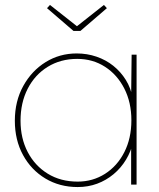

<svg xmlns="http://www.w3.org/2000/svg" viewBox="-20 -746 642 776"><path d="M40 -258Q40 -337 74 -398.5Q108 -460 164.5 -495Q221 -530 290 -530Q332 -530 370 -517Q408 -504 438 -480Q468 -456 488.5 -423Q509 -390 516 -350L510 -353L512 -525H532V0H510V-172L519 -175Q510 -135 489.5 -101Q469 -67 439 -42Q409 -17 372.5 -3.5Q336 10 294 10Q221 10 163.5 -24.5Q106 -59 73 -119.5Q40 -180 40 -258ZM511 -260Q511 -332 482.5 -388Q454 -444 404.5 -476Q355 -508 292 -508Q225 -508 173 -476Q121 -444 92 -387.5Q63 -331 63 -258Q63 -187 92 -131.5Q121 -76 173 -44Q225 -12 294 -12Q355 -12 404.5 -43.5Q454 -75 482.5 -131Q511 -187 511 -260ZM277 -621 170 -713 182 -726 291 -640 400 -726 412 -713 305 -621Z"/></svg>

Font: Mach Thin
Style: Regular
Weight: 250
Version: Version 1.002